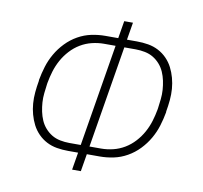

<svg xmlns="http://www.w3.org/2000/svg" viewBox="-81 -822 962 909"><g transform="rotate(10 400.0 -367.5)"><path d="M323 0 337 -84H289Q261 -84 234.5 -88.5Q208 -93 185 -105Q162 -117 144 -135.5Q126 -154 114.5 -176.5Q103 -199 96 -224.5Q89 -250 87 -276.5Q85 -303 87.5 -330.5Q90 -358 95 -386V-391Q101 -424 111 -456.5Q121 -489 138.5 -519.5Q156 -550 181 -576Q206 -602 237 -619.5Q268 -637 301.5 -644Q335 -651 368 -651H430L444 -735H486L472 -651H520Q548 -651 574.5 -646.5Q601 -642 624 -630Q647 -618 665 -599.5Q683 -581 694.5 -558.5Q706 -536 713 -510.5Q720 -485 722 -458.5Q724 -432 721.5 -404.5Q719 -377 714 -349V-344Q708 -311 698 -278.5Q688 -246 670.5 -215.5Q653 -185 628 -159Q603 -133 572 -115.5Q541 -98 507.5 -91Q474 -84 441 -84H379L365 0ZM343 -122 424 -613H368Q340 -613 311 -606Q282 -599 256 -583.5Q230 -568 209 -545Q188 -522 173.5 -495.5Q159 -469 150.5 -441Q142 -413 137 -385L136 -379Q133 -357 130.5 -334Q128 -311 129.5 -289Q131 -267 135.5 -245.5Q140 -224 148.5 -204.5Q157 -185 171 -169Q185 -153 203 -142Q221 -131 243.5 -126.5Q266 -122 288 -122ZM385 -122H441Q469 -122 498 -129Q527 -136 553 -151.5Q579 -167 600 -190Q621 -213 635.5 -239.5Q650 -266 658.5 -294Q667 -322 672 -350L673 -356Q676 -378 678.5 -401Q681 -424 679.5 -446Q678 -468 673.5 -489.5Q669 -511 660.5 -530.5Q652 -550 638 -566Q624 -582 606 -593Q588 -604 565.5 -608.5Q543 -613 521 -613H466Z"/></g></svg>

Font: Iosevka Aile XLt Obl
Style: Regular
Weight: 200
Italic angle: -9°
Designer: Belleve Invis
Foundry: Belleve Invis
Version: Version 31.1.0; ttfautohint (v1.8.4)